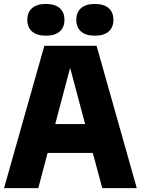

<svg xmlns="http://www.w3.org/2000/svg" viewBox="-20 -978 732 998"><path d="M511.5 0 462.5 -183H227.5L179 0H1L210.5 -740H482L691 0ZM267 -333H422.5L344.5 -625.5ZM122 -875Q122 -914.5 147 -936Q172 -957.5 218.5 -957.5Q265 -957.5 290 -936Q315 -914.5 315 -875Q315 -835.5 290 -814Q265 -792.5 218.5 -792.5Q172 -792.5 147 -814Q122 -835.5 122 -875ZM376.5 -875Q376.5 -914.5 401.5 -936Q426.5 -957.5 473 -957.5Q519.5 -957.5 544.5 -936Q569.5 -914.5 569.5 -875Q569.5 -835.5 544.5 -814Q519.5 -792.5 473 -792.5Q426.5 -792.5 401.5 -814Q376.5 -835.5 376.5 -875Z"/></svg>

Font: Encode Sans Semi Condensed ExBd
Style: Regular
Weight: 800
Width: 4
Designer: Multiple Designers
Foundry: Impallari Type
Version: Version 2.000